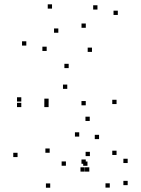

<svg xmlns="http://www.w3.org/2000/svg" viewBox="-20 -854 660 896"><path d="M79.4 -380.1V-400.1H59.4V-380.1ZM79.4 -354.2V-374.2H59.4V-354.2ZM206.8 -354.2V-374.2H186.8V-354.2ZM206.9 -373.7V-393.7H186.9V-373.7ZM293.9 -439.3V-459.3H273.9V-439.3ZM380.2 -362.5V-382.5H360.2V-362.5ZM380.2 -89.7V-109.7H360.2V-89.7ZM388.2 -80.3V-100.3H368.2V-80.3ZM492.3 21.5V1.5H472.3V21.5ZM575.8 10V-10H555.8V10ZM575.8 -93.2V-113.2H555.8V-93.2ZM523.9 -130.8V-150.8H503.9V-130.8ZM523.9 -368.4V-388.4H503.9V-368.4ZM300.5 -536.2V-556.2H280.5V-536.2ZM398.8 -289.5V-309.5H378.8V-289.5ZM61.9 -121V-141H41.9V-121ZM214.3 22V2H194.3V22ZM375.6 -53.2V-73.2H355.6V-53.2ZM396.8 -53.2V-73.2H376.8V-53.2ZM399.5 -125.5V-145.5H379.5V-125.5ZM287.6 -80.6V-100.6H267.6V-80.6ZM211.8 -141.1V-161.1H191.8V-141.1ZM349.7 -216.6V-236.6H329.7V-216.6ZM442.3 -204.8V-224.8H422.3V-204.8ZM102.8 -641.3V-661.3H82.8V-641.3ZM197.8 -616.2V-636.2H177.8V-616.2ZM252.2 -701.2V-721.2H232.2V-701.2ZM409.2 -611.8V-631.8H389.2V-611.8ZM529.8 -784.2V-804.2H509.8V-784.2ZM434.8 -809.4V-829.4H414.8V-809.4ZM380.4 -724.3V-744.3H360.4V-724.3ZM222.8 -813.8V-833.8H202.8V-813.8Z"/></svg>

Font: Monaspace Neon Dots Var
Style: Regular
Weight: 400
Designer: Riley Cran and the Lettermatic Team
Version: Version 1.100 (Monaspace Neon Dots)